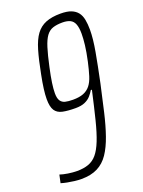

<svg xmlns="http://www.w3.org/2000/svg" viewBox="-137 -760 618 831"><g transform="rotate(-20 172.5 -344.0)"><path d="M91 8Q76 8 59.5 6Q43 4 27.5 1Q12 -2 -1 -6L7 -43Q21 -38 43.5 -34.5Q66 -31 85 -31Q115 -31 137.5 -39Q160 -47 176.5 -66.5Q193 -86 207 -121Q221 -156 234.5 -210Q248 -264 265 -340H260Q253 -328 242.5 -316Q232 -304 215 -296.5Q198 -289 172 -289Q136 -289 112.5 -294Q89 -299 78 -316Q67 -333 67 -368Q67 -388 70.5 -415Q74 -442 81 -477Q93 -540 105.5 -582.5Q118 -625 136 -649.5Q154 -674 181.5 -685Q209 -696 249 -696Q280 -696 298.5 -688.5Q317 -681 327.5 -667.5Q338 -654 342 -633.5Q346 -613 346 -587Q346 -546 335.5 -487.5Q325 -429 309 -353Q294 -285 281 -229Q268 -173 252.5 -128.5Q237 -84 216.5 -53.5Q196 -23 165.5 -7.5Q135 8 91 8ZM174 -327Q203 -327 222 -334.5Q241 -342 253.5 -357.5Q266 -373 274 -398.5Q282 -424 290 -460Q299 -501 302.5 -531Q306 -561 306 -583Q306 -611 299.5 -627.5Q293 -644 279 -650.5Q265 -657 244 -657Q218 -657 200 -651Q182 -645 169.5 -628Q157 -611 147 -579Q137 -547 126 -496Q117 -455 113 -427Q109 -399 109 -380Q109 -357 116.5 -345.5Q124 -334 138 -330.5Q152 -327 174 -327Z"/></g></svg>

Font: Saira UltraCondensed ExtraLight
Style: Italic
Weight: 250
Width: 1
Italic angle: -12°
Designer: Hector Gatti with collaboration of the Omnibus-Type team
Foundry: Omnibus-Type
Version: Version 1.101